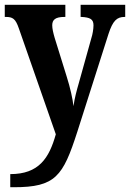

<svg xmlns="http://www.w3.org/2000/svg" viewBox="-20 -556 545 805"><path d="M23 174V229H38C213 229 244 183 304 -3L435 -414C453 -469 470 -485 502 -485H505V-536H318V-485H322C357 -483 372 -476 372 -450C372 -434 368 -411 363 -396L310 -206C301 -175 293 -145 288 -111C285 -140 275 -187 259 -237L209 -398C203 -419 199 -436 199 -450C199 -473 212 -485 250 -485H254V-536H0V-485H4C33 -485 45 -478 59 -437L214 7C186 107 143 174 23 174Z"/></svg>

Font: Noto Serif Myanmar Condensed
Style: Bold
Weight: 700
Width: 3
Designer: Ben Mitchell and the Monotype Design Team
Foundry: Monotype Imaging Inc.
Version: Version 2.106